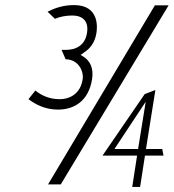

<svg xmlns="http://www.w3.org/2000/svg" viewBox="-20 -745 686 755"><path d="M92 -355C120 -334 158 -314 208 -314C271 -314 328 -347 342 -433C349 -477 334 -505 310 -521L297 -529L311 -539C334 -554 353 -577 359 -614C362 -632 374 -725 271 -725C230 -725 197 -714 167 -699L196 -671C215 -679 238 -684 264 -684C304 -684 330 -663 322 -615C314 -564 275 -549 241 -549H222L238 -512C290 -511 310 -463 305 -433C297 -380 259 -355 214 -355C173 -355 141 -371 119 -389ZM169 -20H219L643 -724H589ZM383 -133H519L500 -10H531L550 -133H623L618 -159H554L591 -391L549 -375ZM430 -159 553 -345 523 -159Z"/></svg>

Font: Charger Sport
Style: ExLitNrwObl
Weight: 200
Designer: Jasper
Foundry: Cannot Into Space Fonts
Version: Version 1.1